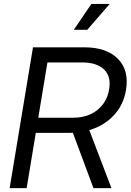

<svg xmlns="http://www.w3.org/2000/svg" viewBox="-20 -972 675 992"><path d="M29.8 0 150.4 -727.5H416.5Q530.3 -727.5 589.1 -668.2Q647.9 -608.9 630.9 -506.8Q618.2 -429.2 567.4 -375.5Q516.6 -321.8 441.4 -299.8L555.7 0H462.9L356.4 -286.1Q348.6 -285.6 340.3 -285.6H165L117.7 0ZM177.7 -363.8H357.9Q433.6 -363.8 483.4 -404.1Q533.2 -444.3 543.9 -510.7Q555.2 -577.1 517.6 -613.3Q480 -649.4 404.3 -649.4H225.1ZM361.3 -817.9 452.1 -951.7H546.9L430.7 -817.9Z"/></svg>

Font: Inter Display
Style: Italic
Weight: 400
Italic angle: -9.39999°
Designer: Rasmus Andersson
Foundry: rsms
Version: Version 4.000;git-a52131595